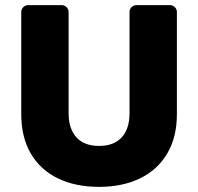

<svg xmlns="http://www.w3.org/2000/svg" viewBox="-20 -720 774 750"><path d="M671 -673V-274Q671 -184 633 -120Q595 -56 526.5 -23Q458 10 367 10Q275 10 206.5 -23Q138 -56 100.5 -120Q63 -184 63 -274V-673Q63 -684 71 -692Q79 -700 90 -700H221Q232 -700 240 -692Q248 -684 248 -673V-278Q248 -217 278.5 -183.5Q309 -150 367 -150Q425 -150 455.5 -183.5Q486 -217 486 -278V-673Q486 -684 494 -692Q502 -700 513 -700H644Q655 -700 663 -692Q671 -684 671 -673Z"/></svg>

Font: Hezaedrus
Style: Bold
Weight: 700
Designer: Hubert & Fischer
Foundry: Hubert & Fischer
Version: Version 1.10;September 3, 2019;FontCreator 11.5.0.2425 64-bi